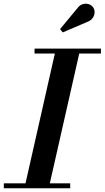

<svg xmlns="http://www.w3.org/2000/svg" viewBox="-62 -1011 562 1031"><path d="M69 0 238.5 -750H369.5L199.5 0ZM-41.5 0V-26.5H315V0ZM123.5 -723.5V-750H480V-723.5ZM275 -837 260.5 -854.5 354 -967.5Q364 -981 376.5 -986.5Q389 -992 401.2 -991.2Q413.5 -990.5 423.5 -984.8Q433.5 -979 439 -970.5Q447 -957.5 445.8 -941.8Q444.5 -926 434.5 -912.8Q424.5 -899.5 407 -893.5Z"/></svg>

Font: Bodoni Moda 9pt SemiBold
Style: Italic
Weight: 600
Italic angle: -13°
Designer: Owen Earl
Foundry: indestructible type
Version: Version 2.004